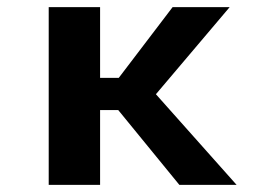

<svg xmlns="http://www.w3.org/2000/svg" viewBox="-20 -520 750 540"><path d="M484.5 0 312.5 -210.5H261.5V0H117V-500H261.5V-301H314L465.5 -500H626L418.5 -255L645.5 0Z"/></svg>

Font: League Mono SemiBold
Style: Regular
Weight: 600
Width: 6
Designer: Tyler Finck
Foundry: The League of Moveable Type / Tyler Finck
Version: Version 2.300;RELEASE